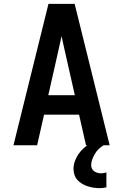

<svg xmlns="http://www.w3.org/2000/svg" viewBox="-20 -755 640 998"><path d="M50 0 232 -735H368L550 0H427L391 -159H209L173 0ZM231 -260H369L317 -490Q313 -509 308.5 -528.5Q304 -548 300 -567Q296 -548 291.5 -528.5Q287 -509 283 -490ZM497 223Q481 223 465.5 220.5Q450 218 435 213Q420 208 406.5 200Q393 192 382.5 180.5Q372 169 367 153.5Q362 138 362 123Q362 103 369 83.5Q376 64 387 47.5Q398 31 413 17Q428 3 445 -7.5Q462 -18 480.5 -26Q499 -34 519 -38V0Q505 8 493.5 19Q482 30 474 43.5Q466 57 460 72Q454 87 454 103Q454 113 458 121.5Q462 130 470 135.5Q478 141 487.5 143.5Q497 146 506 146Q513 146 520 144.5Q527 143 533 141V219Q524 221 515 222Q506 223 497 223Z"/></svg>

Font: Iosevka SS04 Extended
Style: Bold
Weight: 700
Width: 7
Monospace: yes
Designer: Belleve Invis
Foundry: Belleve Invis
Version: Version 19.0.0; ttfautohint (v1.8.4)